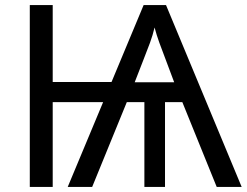

<svg xmlns="http://www.w3.org/2000/svg" viewBox="-20 -734 969 754"><path d="M632 -714 929 0H831L696 -333H628V0H547V-333H478L342 0H246L385 -333H187V0H97V-714H187V-412H418L544 -714ZM587 -626Q580 -596 569 -566Q558 -536 544 -501L509 -411H664L628 -507Q616 -538 605.5 -567Q595 -596 587 -626Z"/></svg>

Font: Go Noto Kurrent-Regular
Style: Regular
Weight: 400
Designer: Monotype Design Team
Foundry: Monotype Imaging Inc.
Version: Version 2.012; ttfautohint (v1.8.4.7-5d5b)